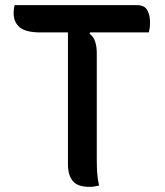

<svg xmlns="http://www.w3.org/2000/svg" viewBox="-20 -720 640 746"><path d="M365 1Q355 3 347 4.5Q339 6 327 6Q282 6 263 -16.5Q244 -39 244 -82V-594H138Q80 -594 56.5 -614Q33 -634 33 -669Q33 -687 37 -700H513Q541 -700 552 -681Q563 -662 563 -633Q563 -611 558 -594H330L328 -589Q343 -578 349.5 -559Q356 -540 356 -514V-100Q356 -75 357.5 -49.5Q359 -24 365 1Z"/></svg>

Font: Recursive Mn Csl St Med
Style: Regular
Weight: 500
Monospace: yes
Version: Version 1.079;hotconv 1.0.112;makeotfexe 2.5.65598; ttfautoh